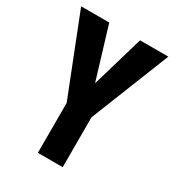

<svg xmlns="http://www.w3.org/2000/svg" viewBox="-172 -818 845 923"><g transform="rotate(30 250.0 -357.0)"><path d="M317 0V-277L491 -714H334L250 -427L163 -714H7L179 -277V0Z"/></g></svg>

Font: Noto Sans Mono UI Condensed ExtraBold
Style: Regular
Weight: 800
Width: 3
Designer: Monotype Design team
Foundry: Monotype Imaging Inc.
Version: 1.000